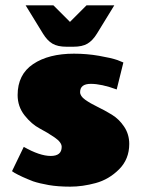

<svg xmlns="http://www.w3.org/2000/svg" viewBox="-20 -689 529 719"><path d="M229 -514H255Q288 -514 307.5 -525.5Q327 -537 343 -563L408 -669H304L242 -607L180 -669H76L141 -563Q157 -537 176.5 -525.5Q196 -514 229 -514ZM464 -150Q464 -93 426 -55Q388 -17 338.5 -3.5Q289 10 243 10Q197 10 162.5 4Q128 -2 104 -10Q60 -27 34 -42L25 -48L69 -139Q129 -105 170 -105Q211 -105 211 -139Q211 -156 185 -174Q159 -192 128.5 -208Q98 -224 72 -257Q46 -290 46 -333Q46 -410 104 -449Q162 -488 257 -488Q305 -488 351 -480Q397 -472 420 -464L442 -455L417 -354Q360 -375 320 -375Q280 -375 280 -344Q280 -329 299 -315.5Q318 -302 345 -289Q372 -276 399 -259.5Q426 -243 445 -214.5Q464 -186 464 -150Z"/></svg>

Font: Wendy One
Style: Regular
Weight: 400
Designer: Alejandro Inler
Foundry: Alejandro Inler
Version: 1.001